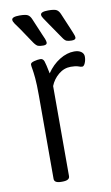

<svg xmlns="http://www.w3.org/2000/svg" viewBox="-83 -762 468 808"><g transform="rotate(-10 150.5 -358.0)"><path d="M112 2Q82 2 82 -16V-373Q82 -420 79.5 -446.5Q77 -473 74.5 -486.5Q72 -500 72 -506Q72 -514 87.5 -518Q103 -522 114 -522Q126 -522 130.5 -509.5Q135 -497 143 -456Q166 -490 197.5 -509.5Q229 -529 260 -529Q279 -529 290 -521Q301 -513 301 -500Q301 -485 295.5 -472.5Q290 -460 283 -460Q277 -460 266.5 -464Q256 -468 235 -468Q206 -468 182.5 -448.5Q159 -429 148 -401V-16Q148 2 117 2ZM259 -576Q245 -576 237 -579Q229 -582 220 -596L176 -660Q164 -678 157 -688Q150 -698 150 -705Q150 -718 183 -718Q209 -718 218.5 -712.5Q228 -707 234 -692L264 -621Q267 -613 271.5 -602.5Q276 -592 276 -586Q276 -576 259 -576ZM137 -576Q122 -576 114.5 -579Q107 -582 97 -596L54 -660Q41 -678 34 -688Q27 -698 27 -705Q27 -718 60 -718Q86 -718 95.5 -712.5Q105 -707 111 -692L141 -621Q145 -613 149 -602.5Q153 -592 153 -586Q153 -576 137 -576Z"/></g></svg>

Font: Asap Condensed Light
Style: Regular
Weight: 300
Width: 3
Designer: Pablo Cosgaya
Foundry: Omnibus-Type
Version: Version 3.001; ttfautohint (v1.8.4.7-5d5b)